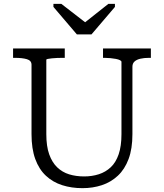

<svg xmlns="http://www.w3.org/2000/svg" viewBox="-20 -962 853 999"><path d="M380 -783H456L578 -926V-942H544L395 -824L449 -826L299 -942H258V-926ZM221 -264Q221 -201 236 -159Q251 -117 277.5 -91.5Q304 -66 339.5 -55Q375 -44 418 -44Q459 -44 494.5 -55.5Q530 -67 556.5 -92Q583 -117 597.5 -159.5Q612 -202 612 -264V-640Q612 -645 604 -649Q596 -653 583 -655.5Q570 -658 554.5 -659.5Q539 -661 525 -661H516V-710H765V-661H754Q730 -661 710.5 -656.5Q691 -652 680 -642Q669 -632 669 -615V-264Q669 -188 649 -134.5Q629 -81 593 -47.5Q557 -14 510 1.5Q463 17 409 17Q352 17 303.5 1.5Q255 -14 219 -47.5Q183 -81 163.5 -134.5Q144 -188 144 -264V-625Q144 -647 120 -654Q96 -661 59 -661H48V-710H317V-661H308Q294 -661 278.5 -660.5Q263 -660 250 -658.5Q237 -657 229 -655.5Q221 -654 221 -651Z"/></svg>

Font: Roboto Serif Light
Style: Regular
Weight: 300
Designer: Greg Gazdowicz
Foundry: Commercial Type
Version: Version 1.008